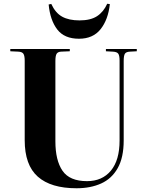

<svg xmlns="http://www.w3.org/2000/svg" viewBox="-20 -992 789 1026"><path d="M389 14Q252 14 182 -48Q112 -110 112 -243V-668Q112 -693 105.5 -704Q99 -715 78 -716L35 -718V-730H353V-718L306 -716Q289 -715 282.5 -704.5Q276 -694 276 -666V-237Q276 -135 314 -79.5Q352 -24 445 -24Q526 -24 572.5 -80Q619 -136 619 -241V-668Q619 -695 612 -705Q605 -715 583 -716L546 -718V-730H711V-718L674 -716Q654 -715 647.5 -705Q641 -695 641 -666V-242Q641 -150 609 -93.5Q577 -37 520.5 -11.5Q464 14 389 14ZM402 -785Q324 -785 286 -834.5Q248 -884 240 -968L254 -971Q276 -923 312 -903Q348 -883 405 -883Q464 -883 498.5 -905.5Q533 -928 553 -972L567 -970Q558 -887 517.5 -836Q477 -785 402 -785Z"/></svg>

Font: Literata 72pt
Style: Bold
Weight: 700
Designer: Latin by Veronika Burian and Jose Scaglione. Greek by Irene Vlachou. Cyrillic by Vera Evstafieva.
Foundry: TypeTogether
Version: Version 3.002